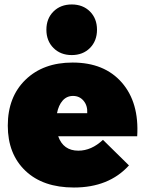

<svg xmlns="http://www.w3.org/2000/svg" viewBox="-20 -837 654 865"><path d="M15.1 -271Q15.1 -400.4 95 -477.8Q174.8 -555.2 307.1 -555.2Q450.2 -555.2 528.8 -465.1Q607.4 -375 598.1 -223.1H242.2Q265.1 -158.2 333 -158.2Q392.1 -158.2 443.8 -207L561 -91.8Q470.7 7.8 313 7.8Q173.8 7.8 94.5 -67.6Q15.1 -143.1 15.1 -271ZM220.9 -620.8Q189 -652.8 189 -703.1Q189 -753.4 220.9 -785.2Q252.9 -816.9 303.2 -816.9Q353.5 -816.9 385.3 -785.2Q417 -753.4 417 -703.1Q417 -652.8 385.3 -620.8Q353.5 -588.9 303.2 -588.9Q252.9 -588.9 220.9 -620.8ZM236.8 -327.1H373Q375 -360.8 356.7 -382.8Q338.4 -404.8 309.1 -404.8Q280.8 -404.8 262.2 -383.8Q243.7 -362.8 236.8 -327.1Z"/></svg>

Font: Trueno Black
Style: Regular
Weight: 900
Designer: Julieta Ulanovsky
Foundry: Julieta Ulanovsky
Version: Version 3.001b | FøM Fix